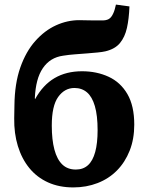

<svg xmlns="http://www.w3.org/2000/svg" viewBox="-20 -804 641 838"><path d="M300 14Q238 14 189.5 -8Q141 -30 108 -70.5Q75 -111 58 -166.5Q41 -222 42 -288L43 -344Q44 -439 68.5 -509Q93 -579 134 -625Q175 -671 224.5 -693.5Q274 -716 326 -716Q339 -716 352 -715.5Q365 -715 382 -715Q399 -715 422 -715Q442 -714 454 -720.5Q466 -727 474 -745Q478 -753 481 -764Q484 -775 486 -784L545 -776Q543 -722 534 -682Q525 -642 503.5 -616Q482 -590 440 -580Q427 -577 406.5 -575Q386 -573 361 -571Q336 -569 308.5 -567Q281 -565 256 -561Q227 -557 205 -543.5Q183 -530 167 -506.5Q151 -483 142.5 -450.5Q134 -418 132 -376L133 -371Q167 -433 218 -463Q269 -493 338 -493Q402 -493 454 -469Q506 -445 536 -393.5Q566 -342 566 -260Q566 -197 546 -146.5Q526 -96 490.5 -60Q455 -24 406 -5Q357 14 300 14ZM311 -64Q343 -64 364 -83Q385 -102 395.5 -140.5Q406 -179 406 -236Q406 -300 394 -341Q382 -382 359.5 -401Q337 -420 305 -420Q262 -420 234 -381Q206 -342 206 -256Q206 -194 217.5 -151Q229 -108 252 -86Q275 -64 311 -64Z"/></svg>

Font: Literata 18pt
Style: Bold
Weight: 700
Designer: Latin by Veronika Burian and Jose Scaglione. Greek by Irene Vlachou. Cyrillic by Vera Evstafieva.
Foundry: TypeTogether
Version: Version 3.103;gftools[0.9.29]